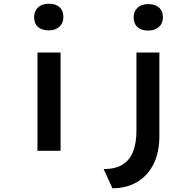

<svg xmlns="http://www.w3.org/2000/svg" viewBox="-20 -809 1049 1030"><path d="M181 0V-527H305V0ZM242 -646Q204 -646 183.5 -664.5Q163 -683 163 -717Q163 -749 184 -769Q205 -789 242 -789Q279 -789 299.5 -770.5Q320 -752 320 -717Q320 -686 299 -666Q278 -646 242 -646ZM583 201 536 98Q599 98 637.5 74Q676 50 694 4Q712 -42 712 -109V-527H835V-80Q835 10 803 72.5Q771 135 714.5 168Q658 201 583 201ZM775 -645Q738 -645 717.5 -663.5Q697 -682 697 -716Q697 -748 718 -767.5Q739 -787 775 -787Q812 -787 833 -768.5Q854 -750 854 -716Q854 -684 832.5 -664.5Q811 -645 775 -645Z"/></svg>

Font: Lexend Peta Medium
Style: Regular
Weight: 500
Designer: Bonnie Shaver-Troup, Thomas Jockin
Foundry: Lexend
Version: Version 1.007